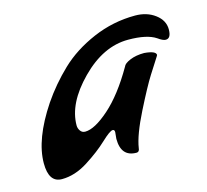

<svg xmlns="http://www.w3.org/2000/svg" viewBox="-71 -466 634 588"><g transform="rotate(-15 246.0 -172.0)"><path d="M250 -35 252 -56Q252 -64 246 -64Q237 -64 209.5 -38Q182 -12 140.5 14.5Q99 41 57.5 41Q16 41 16 -20Q16 -96 82 -195Q116 -245 160.5 -287.5Q205 -330 269 -357.5Q333 -385 403 -385Q440 -385 466 -365.5Q492 -346 492 -317.5Q492 -289 475 -289Q466 -289 451 -300Q423 -319 363 -319Q284 -319 213.5 -247.5Q143 -176 143 -106Q143 -97 148.5 -89Q154 -81 164 -81Q194 -81 241 -122.5Q288 -164 333 -242Q336 -251 355 -259Q374 -267 400 -267Q437 -264 437 -251Q437 -250 429.5 -238.5Q422 -227 403 -197Q384 -167 349.5 -98.5Q315 -30 309 10Q308 22 299 22Q250 22 250 -35Z"/></g></svg>

Font: Condiment
Style: Regular
Weight: 400
Designer: Angel Koziupa, Alejandro Paul
Foundry: Angel Koziupa, Alejandro Paul
Version: Version 1.001